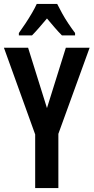

<svg xmlns="http://www.w3.org/2000/svg" viewBox="-20 -957 476 977"><path d="M219 -407 315 -714H436L277 -276V0H159V-273L0 -714H123ZM271 -937Q282 -915 296 -889.5Q310 -864 327 -838.5Q344 -813 362 -789V-777H295Q278 -794 259 -816Q240 -838 219 -863Q198 -838 178 -815Q158 -792 143 -777H76V-789Q92 -811 109.5 -837.5Q127 -864 142.5 -890.5Q158 -917 167 -937Z"/></svg>

Font: Noto Sans Display ExtraCondensed SemiBold
Style: Regular
Weight: 600
Width: 2
Designer: Monotype Design Team
Foundry: Monotype Imaging Inc.
Version: Version 2.003